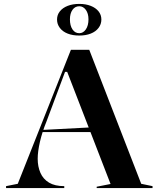

<svg xmlns="http://www.w3.org/2000/svg" viewBox="-20 -963 812 983"><path d="M11 0V-10L71 -22L343 -708H437L703 -22L761 -10V0H475V-7L546 -21L324 -595H313L218 -341Q196 -287 184.5 -237Q173 -187 173 -150Q173 -110 187 -78Q201 -46 231 -28Q261 -10 309 -10V0ZM182 -287V-297L449 -311V-287ZM386 -943Q419 -943 444.5 -933Q470 -923 484.5 -905Q499 -887 499 -863Q499 -839 484.5 -820Q470 -801 444.5 -791Q419 -781 386 -781Q352 -781 326.5 -791Q301 -801 286.5 -820Q272 -839 272 -863Q272 -887 286.5 -905Q301 -923 326.5 -933Q352 -943 386 -943ZM386 -931Q364 -931 351 -912.5Q338 -894 338 -864Q338 -832 351 -812.5Q364 -793 386 -793Q406 -793 419.5 -812.5Q433 -832 433 -864Q433 -894 419.5 -912.5Q406 -931 386 -931Z"/></svg>

Font: Kalnia Thin Medium
Style: Regular
Weight: 500
Version: Version 1.105